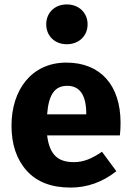

<svg xmlns="http://www.w3.org/2000/svg" viewBox="-20 -831 592 868"><path d="M282 -811C227 -811 189 -773 189 -721C189 -669 227 -631 282 -631C337 -631 376 -669 376 -721C376 -773 337 -811 282 -811ZM525 -276C525 -447 433 -548 280 -548C123 -548 32 -425 32 -263C32 -178 55 -110 101 -59C147 -8 213 17 299 17C375 17 444 -8 506 -57L441 -145C394 -113 357 -98 314 -98C243 -98 204 -130 193 -219H522C524 -235 525 -254 525 -276ZM370 -314H193C200 -406 229 -443 284 -443C340 -443 369 -402 370 -321Z"/></svg>

Font: Fira Sans
Style: Bold
Weight: 700
Designer: Carrois Corporate & Edenspiekermann AG
Foundry: Carrois Corporate GbR & Edenspiekermann AG
Version: Version 4.203